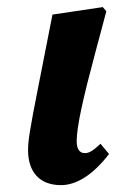

<svg xmlns="http://www.w3.org/2000/svg" viewBox="-20 -519 342 554"><path d="M155.9 15.2C199.4 15.2 247.3 -13 294.6 -74.7L270 -104.2C250.9 -86.2 238 -77.1 225.5 -77.1C208.8 -77.1 201.3 -89.5 201.3 -111.8C201.3 -153.2 219 -233 255 -367.3L286.8 -486.4L276.6 -498.5L131.4 -476.9L90.7 -270.1C64.7 -138.7 61 -111.7 61 -85.6C61 -21.5 95.4 15.2 155.9 15.2Z"/></svg>

Font: Source Serif Variable
Style: Italic
Weight: 389
Italic angle: -12°
Designer: Frank Grießhammer
Foundry: Adobe Systems Incorporated
Version: Version 3.001;hotconv 1.0.111;makeotfexe 2.5.65597